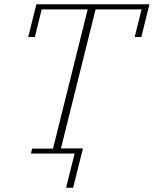

<svg xmlns="http://www.w3.org/2000/svg" viewBox="-20 -718 719 898"><path d="M130 -23H228L390 -674H175L143 -545H112L150 -698H679L641 -545H610L642 -674H427L265 -24H368L322 160H289L329 0H125Z"/></svg>

Font: IBM Plex Serif ExtLt
Style: Italic
Weight: 200
Italic angle: -14°
Designer: Mike Abbink, Paul van der Laan, Pieter van Rosmalen
Foundry: Bold Monday
Version: Version 3.001